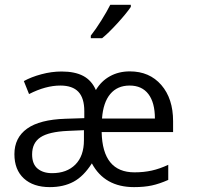

<svg xmlns="http://www.w3.org/2000/svg" viewBox="-20 -764 898 794"><path d="M39.6 -126.5Q39.6 -194.3 91.8 -231.9Q144 -269.5 251 -272.9L328.6 -275.4V-304.2Q328.6 -358.4 304.2 -384.3Q279.8 -410.2 229.5 -410.2Q168.9 -410.2 100.1 -375L78.6 -428.7Q109.4 -445.8 151.4 -457Q193.4 -468.3 234.9 -468.3Q289.6 -468.3 324.2 -450Q358.9 -431.6 376.5 -391.6Q398.4 -428.7 434.6 -448.7Q470.7 -468.8 517.1 -468.8Q598.1 -468.8 647 -412.6Q695.8 -356.4 695.8 -262.7V-217.8H400.4Q403.8 -51.3 536.1 -51.3Q574.2 -51.3 607.4 -58.6Q640.6 -65.9 675.8 -82.5V-20Q639.6 -3.9 608.2 2.9Q576.7 9.8 534.2 9.8Q412.6 9.8 359.9 -88.4Q325.7 -34.7 284.2 -12.5Q242.7 9.8 186 9.8Q117.7 9.8 78.6 -26.1Q39.6 -62 39.6 -126.5ZM112.8 -125.5Q112.8 -85.4 135.5 -66.7Q158.2 -47.9 195.3 -47.9Q256.3 -47.9 291.7 -83.5Q327.1 -119.1 327.1 -184.1V-225.6L260.3 -222.7Q182.1 -219.2 147.5 -196.3Q112.8 -173.3 112.8 -125.5ZM516.1 -410.2Q465.3 -410.2 436 -375.2Q406.7 -340.3 401.9 -273.9H620.6Q620.6 -339.4 593.8 -374.8Q566.9 -410.2 516.1 -410.2ZM355.5 -616.7Q376 -642.6 399.2 -679.7Q422.4 -716.8 436 -744.1H521V-735.4Q502.4 -708 465.8 -668Q429.2 -627.9 402.3 -606H355.5Z"/></svg>

Font: XL-Viking
Style: Regular
Weight: 400
Foundry: Ascender Corporation
Version: Version 1.10 March 23, 2015